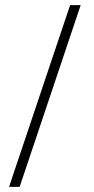

<svg xmlns="http://www.w3.org/2000/svg" viewBox="-20 -666 363 745"><path d="M293 -646 56.2 59.1H15.1L252 -646Z"/></svg>

Font: Linux Libertine
Style: Regular
Weight: 400
Designer: Philipp H. Poll
Foundry: Philipp H. Poll
Version: Version 5.3.0 ; ttfautohint (v0.9)